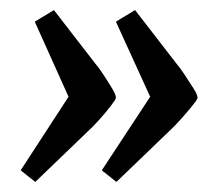

<svg xmlns="http://www.w3.org/2000/svg" viewBox="-20 -430 427 381"><path d="M211 -69 182 -92 278 -238 210 -387 248 -410 330 -304Q337 -296 346.5 -281.5Q356 -267 364 -254.5Q372 -242 372 -236Q372 -233 361.5 -220Q351 -207 338 -192.5Q325 -178 315 -169ZM50 -69 21 -92 116 -238 49 -387 87 -410 169 -304Q176 -296 185.5 -281.5Q195 -267 202.5 -254.5Q210 -242 210 -236Q210 -233 200 -220Q190 -207 177 -192.5Q164 -178 154 -169Z"/></svg>

Font: Faustina Medium
Style: Italic
Weight: 500
Italic angle: -8°
Designer: Alfonso Garcia
Foundry: http://www.omnibus-type.com
Version: Version 1.200